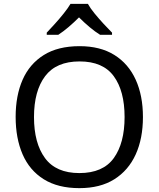

<svg xmlns="http://www.w3.org/2000/svg" viewBox="-20 -964 821 994"><path d="M720 -358Q720 -247 682.5 -164.5Q645 -82 572 -36Q499 10 391 10Q280 10 206.5 -36Q133 -82 97 -165Q61 -248 61 -359Q61 -469 97 -551Q133 -633 206.5 -679Q280 -725 392 -725Q499 -725 572 -679.5Q645 -634 682.5 -551.5Q720 -469 720 -358ZM156 -358Q156 -223 213 -145.5Q270 -68 391 -68Q513 -68 569 -145.5Q625 -223 625 -358Q625 -493 569 -569.5Q513 -646 392 -646Q271 -646 213.5 -569.5Q156 -493 156 -358ZM435 -944Q447 -922 469.5 -894.5Q492 -867 516.5 -840.5Q541 -814 560 -795V-784H498Q472 -800 444 -823.5Q416 -847 389 -874Q362 -847 335 -824Q308 -801 282 -784H222V-795Q241 -815 264.5 -841Q288 -867 310 -894.5Q332 -922 345 -944Z"/></svg>

Font: Noto Sans Lisu
Style: Regular
Weight: 400
Designer: Monotype Design Team. David Williams.
Foundry: Monotype Imaging Inc.
Version: Version 2.102